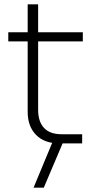

<svg xmlns="http://www.w3.org/2000/svg" viewBox="-20 -658 436 881"><path d="M252 0Q184 0 145.5 -39Q107 -78 107 -145V-638H155V-154Q155 -100 182 -71Q209 -42 263 -42H357V0ZM18 -468V-510H360V-468ZM134 203 225 -16H274L181 203Z"/></svg>

Font: MuseoModerno Thin ExtraLight
Style: Regular
Weight: 250
Version: Version 1.002